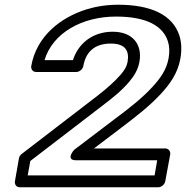

<svg xmlns="http://www.w3.org/2000/svg" viewBox="-20 -766 786 811"><path d="M456 -632C370 -632 310 -581 288 -512H168C203 -628 328 -696 470 -696C598 -696 668 -657 689 -592C696 -571 697 -547 692 -519C683 -471 658 -436 624 -399C580 -351 526 -309 467 -265L293 -133C293 -133 254 -89 302 -89H644L633 -25H97L108 -86L417 -323C458 -354 496 -385 527 -422C546 -445 563 -471 569 -505C582 -579 540 -632 456 -632ZM448 -582C508 -582 527 -553 519 -505C515 -484 506 -470 490 -451C463 -420 431 -392 391 -361L72 -116C66 -112 61 -104 60 -97L43 0C41 11 48 25 63 25H649C660 25 675 15 678 0L699 -114C701 -125 693 -139 678 -139H377L493 -227C552 -272 610 -316 659 -369C695 -408 731 -455 742 -519C748 -554 747 -586 738 -615C709 -705 615 -746 479 -746C431 -746 386 -739 344 -726C234 -691 134 -612 112 -487C110 -476 117 -462 132 -462H303C314 -462 329 -472 332 -487C342 -545 378 -582 448 -582Z"/></svg>

Font: Asimov
Style: XWidOuIt
Weight: 500
Designer: Google
Version: Version 2.000980; 2014